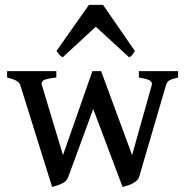

<svg xmlns="http://www.w3.org/2000/svg" viewBox="-20 -742 750 777"><path d="M700.7 -428.2Q671.4 -421.4 663.1 -415.3Q654.8 -409.2 651.9 -397.9L543.9 -28.8Q540 -14.6 526.6 -5.6Q513.2 3.4 498.8 8.1Q484.4 12.7 476.1 14.6L347.2 -327.6L356.9 -454.1Q356.9 -454.1 370.1 -454.1Q383.3 -454.1 389.2 -454.1L514.6 -114.3L594.2 -397.9Q597.2 -409.2 586.4 -416Q575.7 -422.9 542 -428.2V-454.1H700.7ZM257.3 -28.8Q250 -6.3 226.8 2.7Q203.6 11.7 190.9 14.6L62 -397.9Q56.6 -417.5 8.8 -428.2V-454.1H208V-428.2Q162.1 -423.3 154.1 -415.3Q146 -407.2 149.4 -397.9L234.9 -114.3L354 -454.1Q360.8 -454.1 372.1 -454.1Q383.3 -454.1 383.3 -454.1L391.1 -393.1ZM525.9 -535.6Q520 -526.4 515.6 -520Q511.2 -513.7 502.4 -510.3L367.7 -633.8L233.9 -510.3Q226.1 -513.7 220.7 -520Q215.3 -526.4 208.5 -535.6L339.8 -722.2H397Z"/></svg>

Font: Gentium Book Plus
Style: Regular
Weight: 400
Designer: Victor Gaultney, Annie Olsen, Iska Routamaa, Becca Hirsbrunner
Foundry: SIL International
Version: Version 6.101